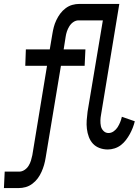

<svg xmlns="http://www.w3.org/2000/svg" viewBox="-93 -755 713 980"><path d="M-73 205 -69 121H5Q19 121 32 112.5Q45 104 53 91Q61 78 65 64.5Q69 51 72 37L147 -419H36L39 -503H161L174 -580Q177 -599 181.5 -616.5Q186 -634 194.5 -652Q203 -670 214.5 -685.5Q226 -701 242 -713Q258 -725 276 -730Q294 -735 312 -735H516L423 -171Q420 -156 419.5 -140.5Q419 -125 422 -111Q425 -97 435.5 -86.5Q446 -76 461 -76Q475 -76 487.5 -85Q500 -94 507.5 -106Q515 -118 520.5 -131.5Q526 -145 529 -159L595 -136Q591 -119 584.5 -102.5Q578 -86 569.5 -70.5Q561 -55 549.5 -40Q538 -25 523.5 -14Q509 -3 491.5 2.5Q474 8 457 8Q435 8 415 0.5Q395 -7 381.5 -21.5Q368 -36 360.5 -56Q353 -76 350.5 -97.5Q348 -119 349.5 -141Q351 -163 354 -185L432 -651H308Q294 -651 281.5 -642.5Q269 -634 261 -621Q253 -608 248.5 -594.5Q244 -581 242 -567L232 -503H343L339 -419H218L140 50Q137 69 132 86.5Q127 104 119 122Q111 140 99.5 155.5Q88 171 72 183Q56 195 38 200Q20 205 1 205Z"/></svg>

Font: Iosevka Curly Slab MdEx
Style: Italic
Weight: 500
Width: 7
Italic angle: -9°
Monospace: yes
Designer: Belleve Invis
Foundry: Belleve Invis
Version: Version 11.0.0; ttfautohint (v1.8.3)